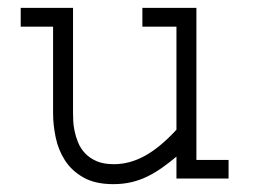

<svg xmlns="http://www.w3.org/2000/svg" viewBox="-20 -450 640 484"><path d="M164.1 -165Q164.1 -158.2 164.6 -146Q165 -133.8 168 -119.6Q170.9 -105.5 177 -90.6Q183.1 -75.7 194.6 -63.5Q206.1 -51.3 223.6 -43.7Q241.2 -36.1 267.1 -36.1Q306.6 -36.1 344.7 -56.9Q382.8 -77.6 424.8 -123V-382.8H338.9V-430.2H475.1V-46.9H556.2V0H424.8V-55.2Q406.2 -39.6 388.2 -26.9Q370.1 -14.2 351.1 -4.9Q332 4.4 311 9.3Q290 14.2 265.6 14.2Q219.7 14.2 190.2 -2.7Q160.6 -19.5 143.8 -45.7Q127 -71.8 120.4 -103.5Q113.8 -135.3 113.8 -165V-382.8H32.2V-430.2H164.1Z"/></svg>

Font: Ethiopic Sadiss
Style: Regular
Weight: 400
Designer: abass alamnehe
Foundry: Senamirmir Project
Version: Version 5.100